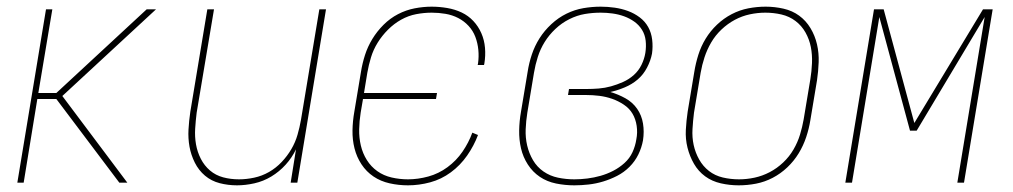

<svg xmlns="http://www.w3.org/2000/svg" viewBox="-20 -548 3040 576"><path d="M32 0 118 -520H137L95 -269H149L420 -520H448L167 -260L362 0H338L149 -251H92L51 0Z M691 8Q664 8 639 1.5Q614 -5 595 -21Q576 -37 564.5 -60Q553 -83 548.5 -108Q544 -133 545.5 -159.5Q547 -186 551 -213L602 -520H622L570 -210Q567 -186 565.5 -162Q564 -138 568 -115Q572 -92 582.5 -71.5Q593 -51 610 -36.5Q627 -22 649.5 -16Q672 -10 697 -10Q719 -10 742.5 -15Q766 -20 787 -32Q808 -44 825 -62Q842 -80 854 -100.5Q866 -121 872.5 -143.5Q879 -166 883 -189L938 -520H958L872 0H852L868 -100Q856 -75 837 -54Q818 -33 794 -18.5Q770 -4 743 2Q716 8 691 8Z M1204 8Q1176 8 1149 2Q1122 -4 1100.5 -18.5Q1079 -33 1064.5 -55Q1050 -77 1043.5 -103Q1037 -129 1037.5 -157Q1038 -185 1043 -213L1063 -333Q1067 -358 1075 -383Q1083 -408 1097 -431Q1111 -454 1130.5 -473.5Q1150 -493 1174 -505.5Q1198 -518 1224 -523Q1250 -528 1275 -528Q1298 -528 1321.5 -524Q1345 -520 1365 -510.5Q1385 -501 1400 -485Q1415 -469 1424 -448.5Q1433 -428 1435 -404.5Q1437 -381 1433 -357L1432 -353H1413L1414 -357Q1417 -378 1415 -398.5Q1413 -419 1406 -437.5Q1399 -456 1385.5 -470.5Q1372 -485 1354.5 -494Q1337 -503 1316.5 -506.5Q1296 -510 1275 -510Q1252 -510 1228.5 -505.5Q1205 -501 1183.5 -489Q1162 -477 1144 -459Q1126 -441 1113 -420Q1100 -399 1093 -376Q1086 -353 1082 -330L1072 -269H1291L1288 -251H1069L1062 -210Q1058 -185 1057.5 -160Q1057 -135 1062.5 -111.5Q1068 -88 1080.5 -68Q1093 -48 1112 -34.5Q1131 -21 1155 -15.5Q1179 -10 1204 -10Q1234 -10 1265 -18.5Q1296 -27 1322.5 -46.5Q1349 -66 1367.5 -93Q1386 -120 1397 -150L1414 -143Q1402 -111 1381.5 -81.5Q1361 -52 1332.5 -31Q1304 -10 1270.5 -1Q1237 8 1204 8Z M1703 8Q1675 8 1648 2.5Q1621 -3 1599.5 -17.5Q1578 -32 1563.5 -54.5Q1549 -77 1543 -103Q1537 -129 1537.5 -157Q1538 -185 1543 -213L1563 -333Q1567 -359 1575.5 -384.5Q1584 -410 1598.5 -433Q1613 -456 1634 -475.5Q1655 -495 1679.5 -507Q1704 -519 1730 -523.5Q1756 -528 1782 -528Q1803 -528 1824 -525Q1845 -522 1864 -515Q1883 -508 1899 -496Q1915 -484 1924.5 -467Q1934 -450 1936.5 -429Q1939 -408 1936 -387Q1932 -366 1921 -345Q1910 -324 1893 -309.5Q1876 -295 1854.5 -286Q1833 -277 1811 -272Q1835 -265 1856.5 -253Q1878 -241 1891.5 -221.5Q1905 -202 1909 -177.5Q1913 -153 1909 -127Q1905 -105 1895 -84.5Q1885 -64 1868.5 -47.5Q1852 -31 1831.5 -20.5Q1811 -10 1789.5 -3.5Q1768 3 1746 5.5Q1724 8 1703 8ZM1703 -10Q1722 -10 1742 -12.5Q1762 -15 1781.5 -20.5Q1801 -26 1819.5 -35.5Q1838 -45 1853.5 -59Q1869 -73 1877.5 -91.5Q1886 -110 1889 -130Q1893 -150 1890 -170.5Q1887 -191 1877.5 -207Q1868 -223 1851.5 -234Q1835 -245 1816.5 -251.5Q1798 -258 1778 -260.5Q1758 -263 1737 -263H1684L1687 -281H1740Q1758 -281 1776.5 -282.5Q1795 -284 1813 -289Q1831 -294 1849 -302Q1867 -310 1881.5 -323Q1896 -336 1904.5 -353.5Q1913 -371 1916 -389Q1919 -408 1917 -426Q1915 -444 1906 -458.5Q1897 -473 1883 -483Q1869 -493 1852.5 -499Q1836 -505 1818 -507.5Q1800 -510 1782 -510Q1758 -510 1734.5 -506Q1711 -502 1688 -490.5Q1665 -479 1646 -461Q1627 -443 1614 -422Q1601 -401 1593.5 -377.5Q1586 -354 1582 -330L1562 -210Q1558 -185 1557 -160Q1556 -135 1561.5 -111.5Q1567 -88 1579 -67.5Q1591 -47 1610.5 -33.5Q1630 -20 1654 -15Q1678 -10 1703 -10Z M2196 8Q2169 8 2142.5 2Q2116 -4 2095.5 -19Q2075 -34 2062 -56.5Q2049 -79 2042.5 -105Q2036 -131 2037.5 -158.5Q2039 -186 2043 -213L2063 -333Q2067 -358 2075 -383.5Q2083 -409 2097 -432Q2111 -455 2131 -474Q2151 -493 2175 -505.5Q2199 -518 2225 -523Q2251 -528 2277 -528Q2304 -528 2330.5 -522Q2357 -516 2377.5 -501Q2398 -486 2411.5 -463.5Q2425 -441 2431 -415Q2437 -389 2436 -361.5Q2435 -334 2431 -307L2411 -187Q2407 -162 2398.5 -136.5Q2390 -111 2376 -88Q2362 -65 2342 -46Q2322 -27 2298 -14.5Q2274 -2 2248 3Q2222 8 2196 8ZM2197 -10Q2220 -10 2243.5 -15Q2267 -20 2289 -31.5Q2311 -43 2329.5 -60.5Q2348 -78 2360.5 -99.5Q2373 -121 2380 -144Q2387 -167 2391 -190L2411 -310Q2415 -334 2416 -359Q2417 -384 2412.5 -407Q2408 -430 2396.5 -450.5Q2385 -471 2366.5 -485Q2348 -499 2324.5 -504.5Q2301 -510 2276 -510Q2253 -510 2229.5 -505Q2206 -500 2184.5 -488.5Q2163 -477 2144.5 -459.5Q2126 -442 2113.5 -420.5Q2101 -399 2093.5 -376Q2086 -353 2082 -330L2062 -210Q2059 -186 2057.5 -161Q2056 -136 2061 -113Q2066 -90 2077.5 -69.5Q2089 -49 2107 -35Q2125 -21 2148.5 -15.5Q2172 -10 2197 -10Z M2516 0 2602 -520H2631L2723 -179L2929 -520H2958L2872 0H2852L2934 -497L2730 -156H2710L2618 -497L2536 0Z"/></svg>

Font: Iosevka SS18 Thin
Style: Italic
Weight: 100
Italic angle: -9°
Monospace: yes
Designer: Belleve Invis
Foundry: Belleve Invis
Version: Version 25.1.1; ttfautohint (v1.8.4)